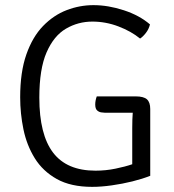

<svg xmlns="http://www.w3.org/2000/svg" viewBox="-20 -715 676 747"><path d="M494.5 -216.5Q494.5 -253 496.5 -276.5H387Q382.5 -276.5 373.8 -277.8Q365 -279 357.8 -285.5Q350.5 -292 350.5 -308.5Q350.5 -316.5 352.2 -325Q354 -333.5 356.5 -340H508Q539 -340 551.8 -328.5Q564.5 -317 564.5 -291V-31Q534 -19 494.8 -9.2Q455.5 0.5 414.8 6.2Q374 12 338.5 12Q255.5 12 201 -18.5Q146.5 -49 115.2 -99.5Q84 -150 71.2 -211.8Q58.5 -273.5 58.5 -336.5Q58.5 -434.5 82.5 -503Q106.5 -571.5 147.5 -613.8Q188.5 -656 239.2 -675.5Q290 -695 343.5 -695Q401 -695 462 -675Q523 -655 563.5 -620Q559 -601.5 547.5 -586.8Q536 -572 525 -565Q490 -593.5 440.8 -612.2Q391.5 -631 339.5 -631Q284 -631 236.8 -603.5Q189.5 -576 161.2 -511.2Q133 -446.5 133 -335Q133 -191.5 186.5 -121.2Q240 -51 351.5 -51Q391.5 -51 429.2 -58.8Q467 -66.5 494.5 -76Z"/></svg>

Font: Signika Negative SC Light
Style: Regular
Weight: 300
Designer: Anna Giedryś
Foundry: Anna Giedryś
Version: Version 2.000; ttfautohint (v1.8.3) -l 8 -r 50 -G 200 -x 9 -